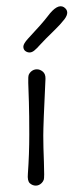

<svg xmlns="http://www.w3.org/2000/svg" viewBox="-20 -582 231 602"><path d="M122.6 -335Q115.7 -191.4 115.7 -157.2Q115.7 -123 117.7 -73.7Q119.6 -24.4 117.2 -18.3Q114.7 -12.2 110.8 -8.3Q102.5 0 92.3 0Q82 0 73.7 -7.3Q65.4 -14.6 67.4 -37.1Q71.8 -98.1 71.8 -160.4Q71.8 -222.7 70.6 -262.2Q69.3 -301.8 68.6 -322Q67.9 -342.3 70.3 -347.9Q72.8 -353.5 77.1 -357.4Q85.4 -364.7 95.5 -364.7Q105.5 -364.7 114.3 -357.4Q123 -350.1 122.6 -335ZM67.9 -460.9Q112.8 -508.8 129.4 -530.8Q159.7 -571.8 180.2 -559.6Q200.7 -545.9 181.6 -521Q168 -503.9 152.8 -489.3Q117.7 -455.1 106.4 -442.4Q95.2 -429.7 87.6 -423.6Q80.1 -417.5 72.8 -417.5Q65.4 -417.5 59.3 -422.1Q53.2 -426.8 53.2 -435.8Q53.2 -444.8 67.9 -460.9Z"/></svg>

Font: Pompiere
Style: Regular
Weight: 400
Designer: Karolina Lach
Foundry: Sorkin Type Co.
Version: Version 1.002